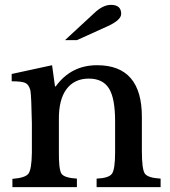

<svg xmlns="http://www.w3.org/2000/svg" viewBox="-20 -769 698 789"><path d="M206 -414H209Q272 -501 379 -501Q563 -501 563 -289V-149Q563 -74 575 -56Q587 -38 640 -35V0H377V-35Q427 -37 440 -55Q453 -73 453 -143V-271Q453 -366 427.5 -406Q402 -446 345 -446Q286 -446 253.5 -403Q221 -360 222 -277V-149Q221 -73 232.5 -55.5Q244 -38 296 -35V0H31V-34Q84 -38 97 -55.5Q110 -73 111 -142V-262Q109 -373 105 -397Q99 -421 84.5 -428Q70 -435 28 -435V-465L194 -501ZM296 -604H247L366 -714Q402 -749 436 -749Q478 -749 478 -712Q478 -687 424 -662Z"/></svg>

Font: Kolar Light
Style: Regular
Weight: 300
Designer: Ramakrishna Saiteja (Kannada); Shiva Nallaperumal (Latin)
Foundry: Indian Type Foundry
Version: Version 1.001;PS 1.0;hotconv 1.0.88;makeotf.lib2.5.647800